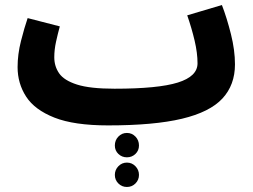

<svg xmlns="http://www.w3.org/2000/svg" viewBox="-20 -478 1006 764"><path d="M410 21Q275 21 196.5 -10Q118 -41 84 -93.5Q50 -146 50 -211Q50 -262 63.5 -315Q77 -368 90 -406L218 -373Q210 -344 203 -312Q196 -280 196 -250Q196 -214 215.5 -186Q235 -158 286.5 -141.5Q338 -125 436 -125Q609 -125 687.5 -149.5Q766 -174 766 -226Q766 -267 754.5 -316Q743 -365 725 -417L863 -458Q883 -406 899 -342Q915 -278 915 -222Q915 -140 865 -86Q815 -32 704 -5.5Q593 21 410 21ZM485 148Q465 148 451 134.5Q437 121 437 101Q437 80 451 65.5Q465 51 485 51Q505 51 519 65.5Q533 80 533 101Q533 121 519 134.5Q505 148 485 148ZM485 266Q465 266 451 252Q437 238 437 218Q437 198 451 183.5Q465 169 485 169Q505 169 519 183.5Q533 198 533 218Q533 238 519 252Q505 266 485 266Z"/></svg>

Font: Noto Sans Arabic UI Cn XBd
Style: Regular
Weight: 800
Width: 3
Designer: Monotype Design Team, Nadine Chahine and Nizar Qandah
Foundry: Monotype Imaging Inc.
Version: Version 2.010; ttfautohint (v1.8.4.7-5d5b)